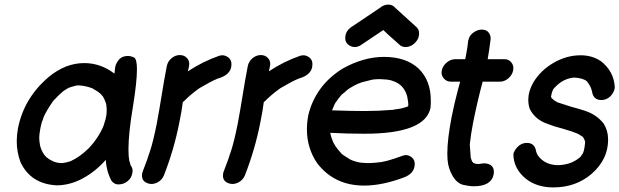

<svg xmlns="http://www.w3.org/2000/svg" viewBox="-20 -791 2700 837"><path d="M251 -80Q269 -82 287 -88Q327 -106 365 -143Q366 -143 366 -144Q390 -169 407 -196Q432 -236 436 -258Q440 -267 443 -285Q445 -297 445 -307V-313Q445 -323 443 -336L444 -337H443Q441 -345 433 -363Q430 -366 429 -370Q417 -384 415 -385Q406 -393 389 -402Q386 -403 385 -405Q356 -417 321 -419Q319 -418 312 -418L287 -411Q273 -406 255 -393Q232 -373 212 -351Q183 -310 170 -280Q164 -260 162 -258L156 -232L152 -206Q151 -199 151 -191Q151 -177 154 -161Q154 -159 155 -155Q163 -124 183 -105Q187 -103 194 -97L211 -88Q228 -80 251 -80ZM229 17Q114 12 69 -85Q53 -129 53 -175Q53 -202 58 -230Q84 -364 193 -456Q266 -516 347 -516Q419 -516 479 -470L482 -497Q484 -511 494 -525Q508 -547 538 -547Q551 -547 565 -540Q577 -533 577 -488Q577 -435 560 -329Q540 -211 540 -140Q540 -109 544 -87H545L550 -69Q558 -60 558 -46Q558 -40 556 -33Q553 -15 536 -1Q519 13 496 13Q478 13 466 -3Q444 -44 441 -94Q398 -45 343 -14.5Q288 16 229 17Z M640 11Q634 11 627 9Q599 1 599 -25Q599 -31 600 -37Q602 -44 605 -51Q627 -108 628 -115L634 -132Q648 -175 663 -250Q675 -314 685 -377Q695 -440 707 -502Q711 -523 727.5 -537Q744 -551 764 -551Q784 -551 796 -537Q805 -527 805 -512Q805 -507 804 -502L799 -480Q864 -523 936 -548Q943 -550 950 -550Q962 -550 975 -541Q989 -530 989 -512Q989 -506 988 -499Q982 -468 943 -453L928 -448Q899 -436 850 -407L843 -402Q811 -379 782 -350L777 -346Q772 -306 762 -258Q739 -140 694 -25Q685 -5 665 5Q652 11 640 11Z M993 11Q987 11 980 9Q952 1 952 -25Q952 -31 953 -37Q955 -44 958 -51Q980 -108 981 -115L987 -132Q1001 -175 1016 -250Q1028 -314 1038 -377Q1048 -440 1060 -502Q1064 -523 1080.5 -537Q1097 -551 1117 -551Q1137 -551 1149 -537Q1158 -527 1158 -512Q1158 -507 1157 -502L1152 -480Q1217 -523 1289 -548Q1296 -550 1303 -550Q1315 -550 1328 -541Q1342 -530 1342 -512Q1342 -506 1341 -499Q1335 -468 1296 -453L1281 -448Q1252 -436 1203 -407L1196 -402Q1164 -379 1135 -350L1130 -346Q1125 -306 1115 -258Q1092 -140 1047 -25Q1038 -5 1018 5Q1005 11 993 11Z M1567 18Q1438 18 1363 -79Q1318 -145 1318 -226Q1318 -257 1324 -289Q1355 -417 1472 -491Q1564 -543 1654 -543Q1751 -543 1806 -491Q1858 -439 1858 -354V-339Q1858 -331 1857 -322Q1835 -208 1569 -208Q1493 -208 1420 -212L1421 -205L1425 -191L1433 -170L1440 -158V-157Q1453 -138 1470 -120L1475 -116L1506 -96Q1507 -96 1508.5 -95Q1510 -94 1512 -93.5Q1514 -93 1515 -92Q1528 -87 1545 -83Q1550 -83 1552 -82L1582 -80Q1601 -80 1620 -82Q1625 -82 1625 -83Q1657 -83 1735 -112Q1743 -115 1750 -115Q1761 -115 1774 -106Q1788 -95 1788 -77Q1788 -71 1787 -65Q1781 -33 1742 -18Q1647 18 1567 18ZM1569 -307Q1628 -307 1690 -312Q1694 -313 1699 -313Q1699 -314 1701 -314Q1732 -317 1758 -327H1759Q1760 -330 1760 -335Q1760 -346 1756 -365V-367Q1756 -369 1755 -370V-371Q1750 -389 1744 -397V-398Q1738 -408 1730 -416L1728 -418Q1717 -428 1705 -433L1701 -435Q1685 -442 1668 -444L1637 -446Q1615 -446 1604 -444L1572 -436Q1542 -430 1507 -408Q1504 -408 1500 -403H1499Q1491 -397 1484 -390L1469 -378Q1454 -360 1446 -348L1445 -347Q1445 -346 1444 -346Q1438 -336 1434.5 -326.5Q1431 -317 1427 -310Q1510 -307 1569 -307ZM1673 -771Q1692 -771 1704 -756L1791 -677Q1807 -665 1807 -646Q1807 -641 1806 -635Q1804 -622 1795 -611Q1775 -586 1747 -586Q1735 -586 1725 -593Q1659 -651 1651 -660Q1650 -659 1551 -593Q1539 -586 1527 -586Q1520 -586 1513 -588Q1485 -599 1485 -625Q1485 -630 1486 -636Q1491 -662 1519 -678L1635 -756Q1653 -771 1673 -771Z M2045 21Q2027 21 2000 15Q1973 9 1953.5 -23.5Q1934 -56 1931 -95Q1930 -107 1930 -121Q1930 -184 1949 -282Q1961 -342 1977 -402L1986 -435H1946Q1926 -435 1914 -450Q1905 -461 1905 -474Q1905 -479 1906 -484Q1910 -504 1927.5 -518.5Q1945 -533 1965 -533H2008L2012 -553Q2018 -583 2021 -614L2022 -616Q2025 -635 2043 -648.5Q2061 -662 2080 -662Q2101 -662 2111 -648Q2119 -637 2119 -623Q2119 -619 2118 -614Q2113 -573 2106 -533H2179Q2198 -533 2209 -519Q2218 -508 2218 -494Q2218 -489 2217 -484Q2213 -464 2196 -449.5Q2179 -435 2160 -435H2084Q2060 -345 2042 -254Q2033 -208 2028 -162L2029 -147L2032 -104L2038 -87Q2041 -85 2042 -83.5Q2043 -82 2043 -81L2045 -80Q2054 -76 2063 -76Q2067 -76 2071 -76.5Q2075 -77 2080.5 -78Q2086 -79 2091 -79Q2105 -79 2118 -72Q2133 -63 2133 -42Q2133 -37 2132 -31Q2122 21 2045 21Z M2386 -363Q2385 -363 2385 -364ZM2392 26Q2319 26 2271 -13Q2218 -57 2218 -120Q2221 -132 2232 -146Q2251 -168 2277 -168Q2311 -168 2317 -132V-131Q2320 -121 2325 -113Q2356 -71 2414 -71Q2463 -73 2496 -96Q2509 -105 2511.5 -108.5Q2514 -112 2517 -117Q2527 -126 2531 -172Q2528 -185 2520 -195L2499 -208Q2497 -208 2494 -210Q2481 -216 2430 -231Q2397 -239 2367 -251Q2313 -269 2289 -317Q2283 -336 2283 -357Q2283 -392 2304 -430Q2336 -484 2393 -517Q2450 -550 2511 -550Q2562 -550 2600 -524Q2656 -480 2660 -412Q2660 -395 2646 -377Q2628 -355 2601 -355Q2567 -355 2561 -391V-393Q2561 -395 2560 -395Q2556 -415 2538 -437Q2521 -451 2481 -453Q2479 -452 2476 -452Q2428 -446 2391 -401Q2385 -388 2382 -370L2386 -360V-363Q2394 -353 2406 -348Q2407 -346 2410 -345Q2464 -327 2472 -325Q2500 -318 2527 -309Q2579 -293 2611 -253Q2631 -221 2631 -182Q2631 -96 2559 -33Q2490 26 2392 26Z"/></svg>

Font: Bad Comic
Style: Italic
Weight: 400
Italic angle: -11°
Designer: GGBotNet
Foundry: GGBotNet
Version: 0.95